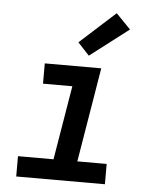

<svg xmlns="http://www.w3.org/2000/svg" viewBox="-54 -820 709 867"><g transform="rotate(5 300.0 -387.0)"><path d="M454 0H52V-92H213L269 -428H136V-520H392L321 -92H454ZM331 -572 279 -628 440 -774 506 -706Z"/></g></svg>

Font: Iosevka SmBd Ex Obl
Style: Regular
Weight: 600
Width: 7
Italic angle: -9°
Monospace: yes
Designer: Belleve Invis
Foundry: Belleve Invis
Version: Version 32.5.0; ttfautohint (v1.8.4)